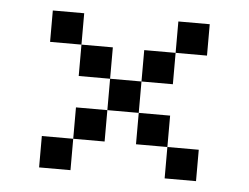

<svg xmlns="http://www.w3.org/2000/svg" viewBox="-39 -481 687 529"><g transform="rotate(5 304.0 -217.0)"><path d="M173.6 -347.2H260.4V-260.4H173.6ZM260.4 -86.8H173.6V-173.6H260.4ZM434 -347.2V-434H520.8V-347.2ZM173.6 0H86.8V-86.8H173.6ZM347.2 -347.2H434V-260.4H347.2ZM347.2 -173.6H260.4V-260.4H347.2ZM434 -86.8H520.8V0H434ZM434 -86.8H347.2V-173.6H434ZM173.6 -347.2H86.8V-434H173.6Z"/></g></svg>

Font: 8-bit Operator+ 8
Style: Regular
Weight: 400
Designer: GrandChaos9000
Version: Version 1.3.0 - August 1, 2014